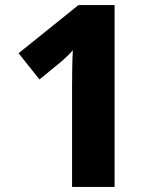

<svg xmlns="http://www.w3.org/2000/svg" viewBox="-20 -734 617 754"><path d="M430 0V-714H288L53 -525L135 -422L217 -489Q230 -500 244 -513.5Q258 -527 266 -537Q264 -502 263.5 -457.5Q263 -413 263 -391V0Z"/></svg>

Font: Noto Sans UI Extra
Style: Regular
Weight: 800
Designer: Monotype Design Team
Foundry: Monotype Imaging Inc.
Version: Version 1.901